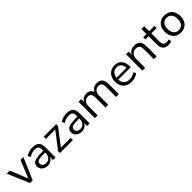

<svg xmlns="http://www.w3.org/2000/svg" viewBox="478 -2343 4058 4058"><g transform="rotate(-45 2507.0 -313.5)"><path d="M221 0 13 -488H103L273 -67H252L425 -488H510L301 0Z M748 9Q697 9 657 -10.5Q617 -30 594 -64Q571 -98 571 -140Q571 -194 599.5 -225.5Q628 -257 692.5 -270.5Q757 -284 865 -284H917V-229H867Q807 -229 766 -225Q725 -221 700.5 -211.5Q676 -202 665 -185.5Q654 -169 654 -145Q654 -104 683.5 -79Q713 -54 762 -54Q803 -54 834.5 -73.5Q866 -93 884.5 -126Q903 -159 903 -200V-315Q903 -376 876 -403.5Q849 -431 790 -431Q746 -431 704.5 -418Q663 -405 619 -378L591 -438Q618 -457 651.5 -470Q685 -483 721.5 -490Q758 -497 793 -497Q856 -497 898.5 -477Q941 -457 962.5 -415Q984 -373 984 -307V0H907V-112H914Q904 -76 881 -48.5Q858 -21 824.5 -6Q791 9 748 9Z M1116 0V-55L1415 -445L1416 -422H1118V-488H1492V-433L1192 -41L1191 -66H1503V0Z M1767 9Q1716 9 1676 -10.5Q1636 -30 1613 -64Q1590 -98 1590 -140Q1590 -194 1618.5 -225.5Q1647 -257 1711.5 -270.5Q1776 -284 1884 -284H1936V-229H1886Q1826 -229 1785 -225Q1744 -221 1719.5 -211.5Q1695 -202 1684 -185.5Q1673 -169 1673 -145Q1673 -104 1702.5 -79Q1732 -54 1781 -54Q1822 -54 1853.5 -73.5Q1885 -93 1903.5 -126Q1922 -159 1922 -200V-315Q1922 -376 1895 -403.5Q1868 -431 1809 -431Q1765 -431 1723.5 -418Q1682 -405 1638 -378L1610 -438Q1637 -457 1670.5 -470Q1704 -483 1740.5 -490Q1777 -497 1812 -497Q1875 -497 1917.5 -477Q1960 -457 1981.5 -415Q2003 -373 2003 -307V0H1926V-112H1933Q1923 -76 1900 -48.5Q1877 -21 1843.5 -6Q1810 9 1767 9Z M2160 0V-488H2240V-380H2231Q2244 -416 2267.5 -442.5Q2291 -469 2323.5 -483Q2356 -497 2396 -497Q2459 -497 2498 -466.5Q2537 -436 2549 -377H2538Q2557 -432 2602.5 -464.5Q2648 -497 2711 -497Q2766 -497 2802.5 -476Q2839 -455 2857.5 -412Q2876 -369 2876 -304V0H2793V-299Q2793 -365 2770 -396.5Q2747 -428 2691 -428Q2651 -428 2621 -409Q2591 -390 2575 -355.5Q2559 -321 2559 -275V0H2477V-299Q2477 -365 2453 -396.5Q2429 -428 2375 -428Q2334 -428 2304.5 -408.5Q2275 -389 2259 -355Q2243 -321 2243 -276V0Z M3258 9Q3180 9 3123 -21.5Q3066 -52 3035 -108.5Q3004 -165 3004 -243Q3004 -319 3034 -376Q3064 -433 3117.5 -465Q3171 -497 3241 -497Q3309 -497 3356.5 -467.5Q3404 -438 3430 -384.5Q3456 -331 3456 -255V-225H3067V-280H3401L3384 -266Q3384 -346 3348 -390.5Q3312 -435 3243 -435Q3193 -435 3157.5 -412Q3122 -389 3103 -348Q3084 -307 3084 -252V-245Q3084 -184 3104.5 -142.5Q3125 -101 3164 -79.5Q3203 -58 3258 -58Q3301 -58 3342 -71Q3383 -84 3419 -115L3447 -56Q3413 -25 3361.5 -8Q3310 9 3258 9Z M3580 0V-488H3660V-380H3652Q3673 -438 3721 -467.5Q3769 -497 3830 -497Q3890 -497 3929 -476Q3968 -455 3987 -412Q4006 -369 4006 -304V0H3923V-299Q3923 -342 3911.5 -371Q3900 -400 3875.5 -414Q3851 -428 3811 -428Q3767 -428 3733.5 -409Q3700 -390 3681.5 -356Q3663 -322 3663 -277V0Z M4361 9Q4274 9 4230.5 -37Q4187 -83 4187 -169V-423H4090V-488H4187V-636H4270V-488H4429V-423H4270V-177Q4270 -120 4294 -91Q4318 -62 4372 -62Q4389 -62 4406 -66Q4423 -70 4437 -75L4451 -11Q4437 -3 4411 3Q4385 9 4361 9Z M4730 9Q4658 9 4605 -22.5Q4552 -54 4523 -110.5Q4494 -167 4494 -244Q4494 -322 4523 -378.5Q4552 -435 4605 -466Q4658 -497 4729 -497Q4801 -497 4854 -466Q4907 -435 4936 -378Q4965 -321 4965 -244Q4965 -167 4936 -110.5Q4907 -54 4854 -22.5Q4801 9 4730 9ZM4729 -59Q4799 -59 4840 -107.5Q4881 -156 4881 -245Q4881 -333 4840 -381Q4799 -429 4729 -429Q4660 -429 4619 -381Q4578 -333 4578 -245Q4578 -156 4619 -107.5Q4660 -59 4729 -59Z"/></g></svg>

Font: Nunito Sans 12pt ExtraLight 11pt
Style: Regular
Weight: 400
Version: Version 3.101;gftools[0.9.27]